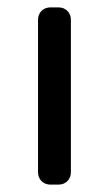

<svg xmlns="http://www.w3.org/2000/svg" viewBox="-20 -500 294 520"><path d="M83 -34V-446Q83 -461 92.5 -470.5Q102 -480 117 -480H138Q153 -480 162.5 -470.5Q172 -461 172 -446V-34Q172 -19 162.5 -9.5Q153 0 138 0H117Q102 0 92.5 -9.5Q83 -19 83 -34Z"/></svg>

Font: Higure Gothic Medium
Style: Regular
Weight: 500
Designer: Yoshimichi Ohira
Foundry: Positype
Version: Version 1.000